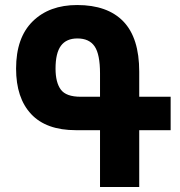

<svg xmlns="http://www.w3.org/2000/svg" viewBox="-20 -744 717 764"><path d="M534 0H378V-226H282Q164 -226 104 -290Q44 -354 44 -471Q44 -594 110 -659Q176 -724 287 -724Q408 -724 471 -658.5Q534 -593 534 -459V-359H659V-226H534ZM301 -359H378V-452Q378 -528 356.5 -559.5Q335 -591 288 -591Q244 -591 222.5 -562Q201 -533 201 -471Q201 -416 222 -387.5Q243 -359 301 -359Z"/></svg>

Font: Noto Sans Armenian Condensed ExtraBold
Style: Regular
Weight: 800
Width: 3
Designer: Monotype Design Team
Foundry: Monotype Imaging Inc.
Version: Version 2.008; ttfautohint (v1.8.4.7-5d5b)